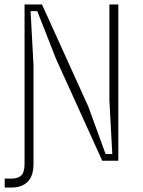

<svg xmlns="http://www.w3.org/2000/svg" viewBox="-20 -720 640 860"><path d="M510 -700V0H438L231 -456L147 -670H117L130 -429V0H90V-700H168L375 -244L453 -30H483L470 -271V-700ZM1 80H32Q61 80 75.5 65.5Q90 51 90 14V0L124 -10L130 0V14Q130 68 104 94Q78 120 32 120H1Z"/></svg>

Font: Fliege Mono Thin
Style: Regular
Weight: 100
Version: Version 0.020;Glyphs 3.3 (3306)